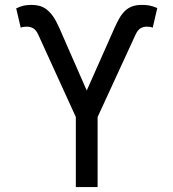

<svg xmlns="http://www.w3.org/2000/svg" viewBox="-20 -757 702 777"><path d="M286.9 -283.4 134.9 -616.5Q126.8 -634.6 115.4 -641.9Q104 -649.1 88.1 -649.1Q81.7 -649.1 74.4 -648.1Q67.1 -647 63.9 -644.9L45.5 -723Q62.5 -731.5 76.7 -734.4Q90.9 -737.2 108 -737.2Q125.7 -737.2 140.8 -733Q155.9 -728.7 169.6 -718Q183.2 -707.4 195.7 -689.3Q208.1 -671.2 220.2 -643.5L331 -390.6L443.2 -643.5Q453.1 -665.8 463.1 -683.2Q473 -700.6 485.6 -712.7Q498.2 -724.8 514.7 -731Q531.2 -737.2 554 -737.2Q571 -737.2 585.2 -734.6Q599.4 -731.9 616.5 -724.4L598 -644.9Q594.8 -647 588.1 -648.1Q581.3 -649.1 573.9 -649.1Q558.9 -649.1 547.8 -641.9Q536.6 -634.6 528.4 -616.5L375 -283.4V0H286.9Z"/></svg>

Font: Fast_Sans
Style: Regular
Weight: 400
Designer: Rasmus Andersson
Foundry: rsms
Version: Version 3.018;git-588b23468